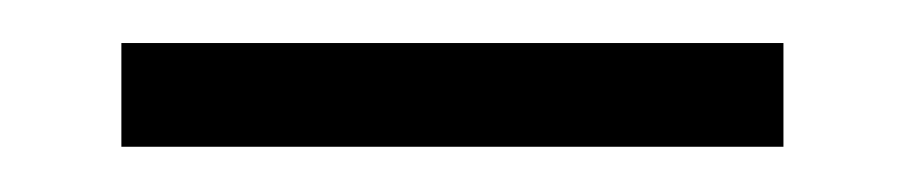

<svg xmlns="http://www.w3.org/2000/svg" viewBox="-20 -586 409 87"><path d="M35 -566.5H335V-519.5H35Z"/></svg>

Font: Overused Grotesk Light
Style: Regular
Weight: 300
Version: Version 0.004